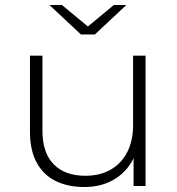

<svg xmlns="http://www.w3.org/2000/svg" viewBox="-20 -745 709 769"><path d="M318 4Q251 4 202 -20.5Q153 -45 126.5 -94.5Q100 -144 100 -217V-522H150V-221Q150 -133 195 -87Q240 -41 322 -41Q381 -41 424 -66Q467 -91 490 -136.5Q513 -182 513 -244V-522H563V0H515V-145L522 -128Q499 -67 445.5 -31.5Q392 4 318 4ZM304 -607 178 -725H228L350 -624H314L436 -725H486L360 -607Z"/></svg>

Font: Montserrat Thin Light
Style: Regular
Weight: 300
Version: Version 9.000